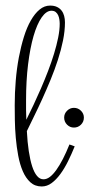

<svg xmlns="http://www.w3.org/2000/svg" viewBox="-20 -696 363 694"><path d="M250 -167Q238.8 -139.2 225.8 -113Q212.9 -86.9 198 -66.7Q183.1 -46.4 166.5 -34.2Q149.9 -22 130.9 -22Q106.4 -22 89.8 -37.1Q73.2 -52.2 62.5 -76.9Q51.8 -101.6 45.9 -133.1Q40 -164.6 37.1 -197.3Q34.2 -230 33.7 -261Q33.2 -292 33.2 -315.9Q33.2 -360.4 36.9 -404.3Q40.5 -448.2 48.1 -488.3Q55.7 -528.3 66.4 -562.7Q77.1 -597.2 91.6 -622.3Q106 -647.5 123.3 -661.6Q140.6 -675.8 161.1 -675.8Q175.8 -675.8 186 -670.9Q196.3 -666 202.6 -657.7Q209 -649.4 211.9 -638.4Q214.8 -627.4 214.8 -615.2Q214.8 -584.5 207.8 -549.8Q200.7 -515.1 189.2 -479.5Q177.7 -443.8 162.8 -407.7Q147.9 -371.6 132.8 -338.4Q117.7 -305.2 103 -275.4Q88.4 -245.6 77.1 -222.2Q79.1 -182.1 84 -149.9Q88.9 -117.7 96.2 -95Q103.5 -72.3 113.8 -60.1Q124 -47.9 137.2 -47.9Q148.9 -47.9 160.4 -56.6Q171.9 -65.4 183.6 -81.8Q195.3 -98.1 207.3 -121.3Q219.2 -144.5 231 -173.8ZM74.2 -334Q74.2 -315.4 74.2 -297.6Q74.2 -279.8 75.2 -263.2Q87.4 -287.6 101.1 -316.7Q114.7 -345.7 128.2 -376.7Q141.6 -407.7 153.8 -439.5Q166 -471.2 175.3 -501.7Q184.6 -532.2 190.2 -559.8Q195.8 -587.4 195.8 -609.9Q195.8 -617.2 194.6 -625.5Q193.4 -633.8 190.2 -640.9Q187 -647.9 181.2 -652.6Q175.3 -657.2 166 -657.2Q147.5 -657.2 130.6 -633.1Q113.8 -608.9 101.3 -565.9Q88.9 -522.9 81.5 -463.6Q74.2 -404.3 74.2 -334ZM283.2 -271Q283.2 -255.9 272.7 -245.4Q262.2 -234.9 247.1 -234.9Q232.9 -234.9 222.4 -245.4Q211.9 -255.9 211.9 -271Q211.9 -285.2 222.4 -295.7Q232.9 -306.2 247.1 -306.2Q262.2 -306.2 272.7 -295.7Q283.2 -285.2 283.2 -271Z"/></svg>

Font: Clicker Script
Style: Regular
Weight: 400
Designer: Astigmatic (AOETI)
Foundry: Astigmatic (AOETI)
Version: Version 1.000